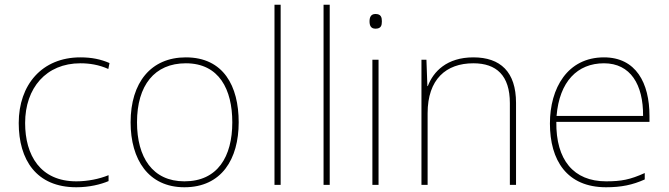

<svg xmlns="http://www.w3.org/2000/svg" viewBox="-20 -780 2821 810"><path d="M302 10C357 10 405 -2 438 -16V-41C399 -25 350 -15 302 -15C150 -15 86 -125 86 -261C86 -409 175 -513 319 -513C357 -513 397 -507 437 -489L442 -514C405 -530 367 -538 319 -538C157 -538 59 -422 59 -261C59 -106 133 10 302 10Z M987 -264C987 -417 923 -538 764 -538C617 -538 531 -432 531 -264C531 -107 606 10 758 10C915 10 987 -109 987 -264ZM558 -264C558 -420 632 -513 764 -513C905 -513 960 -402 960 -264C960 -119 898 -15 758 -15C623 -15 558 -117 558 -264Z M1164 0V-760H1138V0Z M1371 0V-760H1345V0Z M1564 -721C1544 -721 1539 -706 1539 -690C1539 -673 1544 -659 1564 -659C1588 -659 1591 -673 1591 -690C1591 -706 1588 -721 1564 -721ZM1577 -528H1551V0H1577Z M1977 -538C1865 -538 1808 -478 1785 -417H1783L1779 -528H1758V0H1784V-302C1784 -446 1862 -513 1977 -513C2074 -513 2131 -462 2131 -345V0H2157V-346C2157 -477 2091 -538 1977 -538Z M2528 -538C2374 -538 2300 -408 2300 -259C2300 -104 2371 10 2537 10C2601 10 2649 0 2700 -23V-50C2638 -22 2601 -15 2537 -15C2400 -15 2325 -105 2327 -266H2720V-291C2720 -430 2663 -538 2528 -538ZM2528 -513C2640 -513 2694 -423 2693 -291H2328C2340 -436 2416 -513 2528 -513Z"/></svg>

Font: Noto Sans Ethiopic Thin
Style: Regular
Weight: 100
Designer: Monotype Design Team
Foundry: Monotype Imaging Inc.
Version: Version 2.102